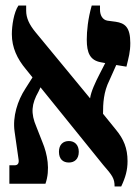

<svg xmlns="http://www.w3.org/2000/svg" viewBox="-20 -667 503 697"><path d="M14 0H145C163 -51 152 -108 134 -151L112 -207C91 -256 94 -289 120 -335L127 -350L354 -69C388 -30 396 -19 396 10H420C436 -24 443 -50 443 -82C443 -129 429 -162 401 -196L354 -254C354 -292 356 -333 377 -375L402 -431L439 -425C447 -459 453 -477 453 -511C453 -569 433 -583 400 -588L370 -592C352 -595 343 -612 343 -632V-647H313C299 -598 295 -554 295 -523C295 -475 307 -448 346 -441L362 -438L342 -399C327 -370 310 -334 307 -310L109 -550C86 -578 75 -602 75 -628V-647H47C30 -622 23 -573 23 -543C23 -494 43 -453 73 -417L98 -386L72 -345C44 -302 25 -244 33 -189L47 -91C50 -76 46 -67 33 -67H14ZM194 -116C194 -89 209 -77 230 -77C250 -77 266 -89 266 -116C266 -142 250 -155 230 -155C209 -155 194 -142 194 -116Z"/></svg>

Font: Noto Serif Hebrew ExtraCondensed ExtraBold
Style: Regular
Weight: 800
Width: 2
Designer: Monotype Design Team
Foundry: Monotype Imaging Inc.
Version: Version 2.004